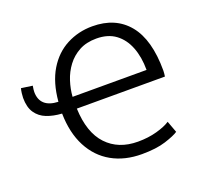

<svg xmlns="http://www.w3.org/2000/svg" viewBox="-124 -852 1071 1012"><g transform="rotate(-20 411.0 -346.5)"><path d="M507 15Q411 15 339 -25.5Q267 -66 226.5 -143.5Q186 -221 184 -330Q136 -333 99 -347.5Q62 -362 40.5 -393.5Q19 -425 19 -478Q19 -488 21 -504Q23 -520 26 -530L89 -521Q87 -511 86 -501.5Q85 -492 85 -487Q85 -444 110.5 -420.5Q136 -397 187 -395Q196 -500 238 -569.5Q280 -639 346 -673.5Q412 -708 490 -708Q620 -708 691.5 -621Q763 -534 763 -361Q763 -354 762 -344Q761 -334 760 -328H266Q271 -192 336 -123Q401 -54 510 -54Q568 -54 616.5 -67.5Q665 -81 692 -99L716 -34Q694 -19 641 -2Q588 15 507 15ZM266 -394H681Q681 -466 659.5 -521.5Q638 -577 595.5 -608.5Q553 -640 488 -640Q432 -640 391.5 -618Q351 -596 324 -560Q297 -524 283 -480.5Q269 -437 266 -394Z"/></g></svg>

Font: Ubuntu Sans
Style: Regular
Weight: 400
Designer: Dalton Maag Ltd
Foundry: Dalton Maag Ltd
Version: Version 1.006; ttfautohint (v1.8.4.7-5d5b)